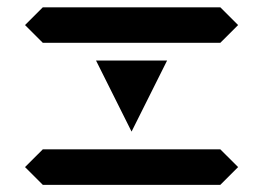

<svg xmlns="http://www.w3.org/2000/svg" viewBox="-20 -606 724 528"><path d="M97.7 -195.3H585.9L634.8 -146.5L585.9 -97.7H97.7L48.8 -146.5ZM97.7 -585.9H585.9L634.8 -537.1L585.9 -488.3H97.7L48.8 -537.1ZM244.1 -439.5H439.5L341.8 -244.1Z"/></svg>

Font: BabelStone Centaurian
Style: Regular
Weight: 400
Designer: Andrew West
Foundry: BabelStone
Version: Version 1.01 November 6, 2013